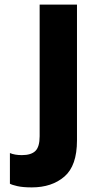

<svg xmlns="http://www.w3.org/2000/svg" viewBox="-20 -800 404 833"><path d="M118 13Q79 13 55 7.5Q31 2 23 -3V-136Q44 -127 75 -127Q115 -127 133.5 -145Q152 -163 152 -209V-780H314V-191Q314 -81 259.5 -34Q205 13 118 13Z"/></svg>

Font: Tanohe Sans
Style: Bold
Weight: 700
Designer: Village Type and Design LLC & Cristiano Sobral
Foundry: Cooper Hewitt Smithsonian Design Museum
Version: Version 1.00;September 29, 2021;FontCreator 13.0.0.2655 64-b